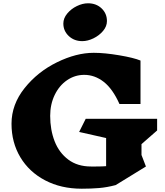

<svg xmlns="http://www.w3.org/2000/svg" viewBox="-20 -1128 1000 1167"><path d="M840 -186 867 -116 683 -3Q630 11 581.5 15Q533 19 477 19Q351 19 254 -32Q157 -83 103.5 -172.5Q50 -262 50 -376Q50 -493 129.5 -592.5Q209 -692 326.5 -749.5Q444 -807 550 -807Q616 -807 704.5 -792Q793 -777 834 -760V-496H706Q665 -588 610.5 -630.5Q556 -673 492 -673Q435 -673 387.5 -640.5Q340 -608 312.5 -551Q285 -494 285 -424Q285 -339 312 -269.5Q339 -200 395 -158Q451 -116 533 -116H564Q603 -116 625 -118V-289L461 -326L501 -406H935V-335L840 -252ZM630 -1000Q630 -968 606.5 -940Q583 -912 548 -895Q513 -878 480 -878Q431 -878 398 -909Q365 -940 365 -985Q365 -1017 388.5 -1045.5Q412 -1074 447 -1091Q482 -1108 515 -1108Q565 -1108 597.5 -1077Q630 -1046 630 -1000Z"/></svg>

Font: Inknut Antiqua Black
Style: Regular
Weight: 900
Designer: Claus Eggers Sørensen
Foundry: Claus Eggers Sørensen
Version: Version 1.003; ttfautohint (v1.8.2) -l 8 -r 50 -G 200 -x 14 